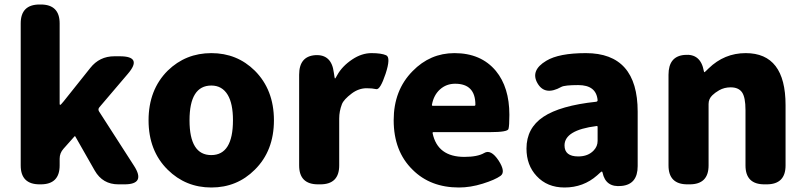

<svg xmlns="http://www.w3.org/2000/svg" viewBox="-20 -819 3576 853"><path d="M156 0Q72 0 72 -84V-715Q72 -799 156 -799H161Q245 -799 245 -715V-358Q245 -353 247.5 -353Q250 -353 263 -369L381 -517Q422 -569 488 -569H512Q615 -569 548 -491L422 -343Q414 -334 420 -324L575 -83Q629 0 533 0H506Q436 0 401 -61L315 -212Q313 -216 310 -212L262 -158Q245 -139 245 -114V-84Q245 0 161 0Z M725 -65Q640 -149 640 -284.5Q640 -420 725 -505Q805 -583 919 -583Q1033 -583 1112 -505Q1197 -420 1197 -284.5Q1197 -149 1112 -65Q1033 14 919 14Q805 14 725 -65ZM1015 -285Q1015 -358 992 -397Q967 -439 919 -439Q822 -439 822 -284.5Q822 -130 918.5 -130Q1015 -130 1015 -285Z M1393 0Q1309 0 1309 -84V-487Q1309 -569 1381 -574Q1453 -578 1463 -497L1466 -478Q1467 -470 1468.5 -470Q1470 -470 1478 -485Q1500 -525 1545 -555Q1587 -583 1630.5 -583Q1674 -583 1695.5 -573.5Q1717 -564 1693 -491Q1669 -419 1651.5 -423Q1634 -427 1609 -427Q1574 -427 1543 -404Q1507 -377 1499 -356Q1487 -325 1487 -292V-84Q1487 0 1403 0Z M2019 14Q1892 14 1813 -65Q1729 -147 1729 -285Q1729 -418 1813 -503Q1891 -583 1999 -583Q2117 -583 2183 -504Q2243 -431 2243 -309Q2243 -260 2239 -246Q2235 -232 2158 -232H1906Q1901 -232 1902 -227Q1924 -122 2043 -122Q2102 -122 2131.5 -139.5Q2161 -157 2195 -106Q2228 -55 2203.5 -37.5Q2179 -20 2124.5 -3Q2070 14 2019 14ZM1899 -354Q1898 -349 1903 -349H2087Q2092 -349 2092 -354Q2092 -447 2002 -447Q1963 -447 1935 -422Q1907 -397 1899 -354Z M2488 14Q2411 14 2364 -37Q2319 -85 2319 -159Q2319 -250 2394 -300Q2469 -350 2629 -367Q2635 -368 2635 -374Q2629 -441 2549 -441Q2489 -441 2474 -433Q2401 -392 2368 -449Q2335 -506 2407 -549Q2463 -583 2583 -583Q2813 -583 2813 -323V-81Q2813 0 2742 7Q2671 15 2657 -52Q2656 -57 2653.5 -57Q2651 -57 2633 -40Q2572 14 2488 14ZM2549 -124Q2593 -124 2618 -151Q2635 -169 2635 -193V-255Q2635 -260 2630 -259Q2488 -241 2488 -173Q2488 -124 2549 -124Z M3034 0Q2950 0 2950 -84V-487Q2950 -569 3021 -575Q3093 -582 3107 -503Q3108 -498 3109.5 -498Q3111 -498 3128 -515Q3198 -583 3293 -583Q3470 -583 3470 -352V-84Q3470 0 3386 0H3376Q3292 0 3292 -84V-330Q3292 -387 3276.5 -409Q3261 -431 3226 -431Q3198 -431 3175 -418Q3156 -407 3145 -396Q3128 -380 3128 -357V-84Q3128 0 3044 0Z"/></svg>

Font: Resource Han Rounded JP Heavy
Style: Regular
Weight: 900
Designer: Cyano Hao (round all glyphs); Ryoko NISHIZUKA 西塚涼子 (kana, bopomofo & ideographs); Paul D. Hunt (Latin, Greek & Cyrillic)
Foundry: Cyano Hao
Version: 0.990